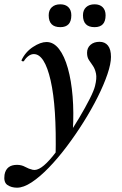

<svg xmlns="http://www.w3.org/2000/svg" viewBox="-94 -590 567 891"><path d="M-15 281Q-41 281 -59.5 268.5Q-78 256 -73 221Q-65 175 -15 175Q6 175 23 184.5Q40 194 58 198Q76 202 99 186Q121 171 151 134.5Q181 98 213 51.5Q245 5 273.5 -43Q302 -91 322 -130.5Q342 -170 347 -191Q356 -227 351.5 -248.5Q347 -270 337.5 -284Q328 -298 319 -311Q310 -324 310 -345Q310 -368 326 -382Q342 -396 368 -396Q393 -396 407 -378.5Q421 -361 421 -326Q421 -294 404.5 -245.5Q388 -197 359.5 -140Q331 -83 294 -24Q257 35 216 89.5Q175 144 133 187.5Q91 231 53 256Q15 281 -15 281ZM164 135Q169 -94 141 -216.5Q113 -339 63 -339Q50 -339 38 -330Q26 -321 18 -308Q16 -304 10.5 -305.5Q5 -307 6 -311Q24 -349 59 -372Q94 -395 122 -395Q155 -395 180 -362.5Q205 -330 221 -273Q237 -216 243 -142Q249 -68 244 16ZM345 -464Q291 -464 291 -519Q291 -543 305.5 -556.5Q320 -570 345 -570Q369 -570 382.5 -556.5Q396 -543 396 -519Q396 -464 345 -464ZM186 -464Q132 -464 132 -519Q132 -543 146.5 -556.5Q161 -570 186 -570Q210 -570 223.5 -556.5Q237 -543 237 -519Q237 -464 186 -464Z"/></svg>

Font: Cormorant Light
Style: Bold Italic
Weight: 700
Italic angle: -10°
Version: Version 4.000